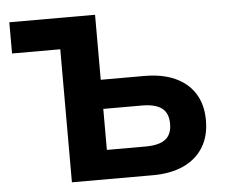

<svg xmlns="http://www.w3.org/2000/svg" viewBox="-51 -763 962 821"><g transform="rotate(-5 430.0 -352.5)"><path d="M225 0V-571H18V-705H386V-426H573Q649 -426 704 -401.5Q759 -377 789 -329.5Q819 -282 819 -214Q819 -146 789 -98Q759 -50 704 -25Q649 0 573 0ZM386 -125H551Q610 -125 637.5 -146Q665 -167 665 -213Q665 -259 637 -280Q609 -301 551 -301H386Z"/></g></svg>

Font: Nunito Sans 9pt ExtraBold
Style: Regular
Weight: 800
Version: Version 3.101;gftools[0.9.27]